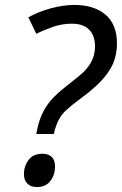

<svg xmlns="http://www.w3.org/2000/svg" viewBox="-20 -744 494 778"><path d="M198 -201H127C132 -230 139 -255 148 -276C157 -297 169 -317 185 -336C200 -354 220 -372 244 -391C265 -408 285 -424 304 -439C322 -454 337 -471 348 -490C359 -509 365 -531 365 -556C365 -585 357 -608 341 -624C325 -640 302 -648 271 -648C246 -648 221 -644 197 -636C172 -627 149 -618 127 -607L95 -674C122 -689 152 -701 185 -710C218 -719 250 -724 281 -724C334 -724 376 -711 407 -685C438 -659 454 -620 454 -567C454 -537 448 -510 438 -486C427 -461 410 -438 390 -416C369 -394 342 -371 311 -348C285 -329 265 -313 251 -300C236 -287 225 -273 218 -258C210 -243 203 -224 198 -201ZM129 14C112 14 100 9 91 0C82 -9 77 -21 77 -38C77 -60 83 -79 96 -96C108 -113 127 -121 154 -121C169 -121 181 -116 190 -108C199 -99 203 -85 203 -68C203 -47 197 -28 185 -12C173 5 154 14 129 14Z"/></svg>

Font: NameLogos Sans
Style: Italic
Weight: 500
Version: Version 0.1